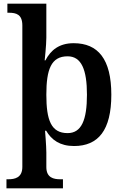

<svg xmlns="http://www.w3.org/2000/svg" viewBox="-20 -780 673 1040"><path d="M15 240H321V191H306C271 191 231 183 231 125V46C231 12 224 -72 224 -72H230C259 -22 305 11 381 11C512 11 583 -74 583 -267C583 -460 511 -546 379 -546C301 -546 255 -509 226 -453H222C222 -453 231 -536 231 -576V-760H20V-711H28C68 -711 101 -702 101 -642V124C101 183 60 191 25 191H15ZM346 -59C257 -59 231 -129 231 -267C231 -404 257 -475 346 -475C421 -475 451 -403 451 -267C451 -129 421 -59 346 -59Z"/></svg>

Font: Noto Serif SemiBold
Style: Regular
Weight: 600
Designer: Monotype Design Team
Foundry: Monotype Imaging Inc.
Version: Version 2.013